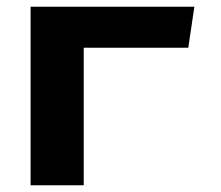

<svg xmlns="http://www.w3.org/2000/svg" viewBox="-20 -551 657 571"><path d="M71 0V-531H558L540 -409H229V0Z"/></svg>

Font: Fix15 Mono
Style: Bold
Weight: 700
Designer: Carrois Corporate & Edenspiekermann AG
Foundry: Carrois Corporate GbR & Edenspiekermann AG
Version: Version 3.206